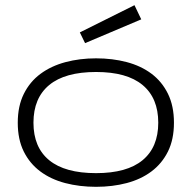

<svg xmlns="http://www.w3.org/2000/svg" viewBox="-20 -701 733 734"><path d="M645 -231.9Q645 -168 622.1 -121.8Q599.1 -75.7 559.1 -45.7Q519 -15.6 464.6 -1.2Q410.2 13.2 347.2 13.2Q283.7 13.2 229 -1.2Q174.3 -15.6 134 -45.7Q93.8 -75.7 70.8 -121.8Q47.9 -168 47.9 -231.9Q47.9 -295.4 71 -342Q94.2 -388.7 134.8 -418.7Q175.3 -448.7 230 -463.4Q284.7 -478 347.2 -478Q410.2 -478 464.6 -463.6Q519 -449.2 559.1 -419.2Q599.1 -389.2 622.1 -342.5Q645 -295.9 645 -231.9ZM585 -231.9Q585 -326.2 525.1 -376Q465.3 -425.8 347.2 -425.8Q228.5 -425.8 168.2 -376Q107.9 -326.2 107.9 -231.9Q107.9 -137.7 168.2 -88.4Q228.5 -39.1 347.2 -39.1Q465.3 -39.1 525.1 -88.6Q585 -138.2 585 -231.9ZM520 -627 305.2 -536.1 285.2 -577.1 494.1 -681.2Z"/></svg>

Font: Stint Ultra Expanded
Style: Regular
Weight: 400
Width: 7
Designer: Astigmatic (AOETI)
Foundry: Astigmatic (AOETI)
Version: Version 1.000